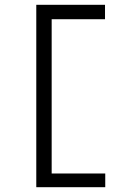

<svg xmlns="http://www.w3.org/2000/svg" viewBox="-20 -690 540 799"><path d="M131 -670H417V-610H195V32H418V89H131Z"/></svg>

Font: Inconsolata
Style: Regular
Weight: 400
Designer: Raph Levien, Kirill Tkachev
Foundry: Cyreal
Version: Version 1.013